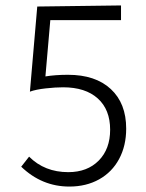

<svg xmlns="http://www.w3.org/2000/svg" viewBox="-20 -680 538 706"><path d="M444 -207Q444 -144 418 -95.5Q392 -47 344.5 -20.5Q297 6 235 6Q134 6 58 -67L87 -104Q144 -47 231 -47Q301 -47 343 -89.5Q385 -132 385 -203Q385 -277 339.5 -318Q294 -359 212 -359Q184 -359 148 -355Q112 -351 90 -343L117 -656L425 -660V-606H165L147 -399Q184 -405 230 -405Q331 -405 387.5 -352.5Q444 -300 444 -207Z"/></svg>

Font: Isabella Sans
Style: Regular
Weight: 400
Designer: Original fonts by Christian Thalmann (Catharsis Fonts), Modifications by Cristiano Sobral
Version: Version 0.002;July 12, 2020;FontCreator 13.0.0.2655 64-bit; 